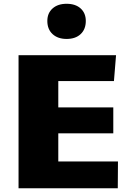

<svg xmlns="http://www.w3.org/2000/svg" viewBox="-20 -1006 712 1026"><path d="M79.1 0V-710.9H600.1L588.9 -572.8H291.5V-432.1H585.4V-293.5H291.5V-143.1H610.4L609.4 0ZM335.9 -797.9Q289.1 -797.9 261 -823.7Q232.9 -849.6 232.9 -894Q232.9 -936 261 -960.9Q289.1 -985.8 335.9 -985.8Q383.3 -985.8 410.9 -960.9Q438.5 -936 438.5 -894Q438.5 -849.6 410.9 -823.7Q383.3 -797.9 335.9 -797.9Z"/></svg>

Font: Comme Black
Style: Regular
Weight: 900
Version: Version 1.000;gftools[0.9.27]